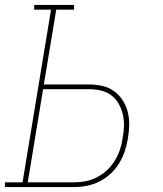

<svg xmlns="http://www.w3.org/2000/svg" viewBox="-38 -755 658 775"><path d="M-18 0V-19H53L168 -716H100V-735H261V-716H189L139 -414H322Q349 -414 375.5 -408Q402 -402 422.5 -387Q443 -372 457 -350.5Q471 -329 477.5 -303.5Q484 -278 483.5 -250.5Q483 -223 478 -195Q474 -170 465.5 -144.5Q457 -119 443 -96Q429 -73 408 -53.5Q387 -34 362.5 -22Q338 -10 312.5 -5Q287 0 261 0ZM261 -19Q284 -19 307.5 -23.5Q331 -28 353.5 -39.5Q376 -51 394.5 -68.5Q413 -86 426 -107.5Q439 -129 446.5 -152Q454 -175 457 -198Q462 -223 462.5 -247Q463 -271 457.5 -294Q452 -317 440.5 -337Q429 -357 411 -370.5Q393 -384 369.5 -389.5Q346 -395 322 -395H136L74 -19Z"/></svg>

Font: Iosevka Etoile Thin
Style: Italic
Weight: 100
Italic angle: -9°
Designer: Belleve Invis
Foundry: Belleve Invis
Version: Version 22.1.2; ttfautohint (v1.8.4)